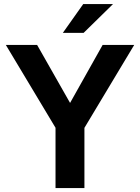

<svg xmlns="http://www.w3.org/2000/svg" viewBox="-20 -950 708 970"><path d="M658 -723 406.5 -304V0H260.5V-304.5L9.5 -723H167.5L334 -430L498.5 -723ZM400.5 -929.5H551L402.5 -784H297.5Z"/></svg>

Font: Public Sans
Style: Bold
Weight: 700
Designer: The Public Sans project authors (U.S. Web Design System). Libre Franklin designed by Pablo Impallari and Rodrigo Fuenzal
Version: Version 1.008; ttfautohint (v1.8.1) -l 8 -r 50 -G 200 -x 14 